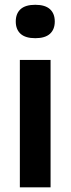

<svg xmlns="http://www.w3.org/2000/svg" viewBox="-20 -802 302 822"><path d="M65 0V-545.5H196.5V0ZM131 -638.5Q89 -638.5 68.2 -657.2Q47.5 -676 47.5 -710Q47.5 -744 68.2 -762.8Q89 -781.5 131 -781.5Q173 -781.5 193.8 -762.8Q214.5 -744 214.5 -710Q214.5 -676 193.8 -657.2Q173 -638.5 131 -638.5Z"/></svg>

Font: Encode Sans SmBold
Style: Regular
Weight: 600
Designer: Multiple Designers
Foundry: Impallari Type
Version: Version 3.002; ttfautohint (v1.8.3) -l 8 -r 50 -G 200 -x 14 